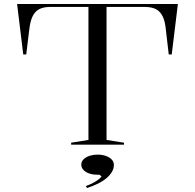

<svg xmlns="http://www.w3.org/2000/svg" viewBox="-20 -728 981 966"><path d="M338 0V-10L425 -24V-693H231Q201 -693 179.5 -683Q158 -673 145 -648Q132 -623 127 -577L112 -454H97L66 -708H875L844 -454H829L815 -574Q811 -621 798 -646.5Q785 -672 763.5 -682.5Q742 -693 710 -693H516V-24L604 -10V0ZM418 218 412 208Q429 202 444 194.5Q459 187 471.5 178Q484 169 491 160L481 151H469Q446 151 428 144.5Q410 138 399.5 126.5Q389 115 389 100Q389 85 400.5 73.5Q412 62 431 56Q450 50 472 50Q494 50 512.5 56.5Q531 63 542 74.5Q553 86 553 102Q553 120 543 137Q533 154 515 169Q497 184 472.5 196Q448 208 418 218Z"/></svg>

Font: Kalnia SemiExpanded Light
Style: Regular
Weight: 300
Width: 6
Designer: Frida Medrano
Foundry: Frida Medrano
Version: Version 1.105